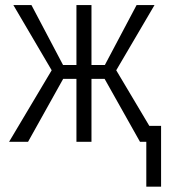

<svg xmlns="http://www.w3.org/2000/svg" viewBox="-20 -548 653 742"><path d="M333.5 -243.2V0H275.4V-243.2H224.1L88.4 0H15.1L179.7 -276.4L31.7 -528.3H101.6L223.6 -296.9H275.4V-528.3H333.5V-296.9H385.3L507.8 -528.3H577.1L429.2 -276.4L557.1 -61.5H602.5V173.3H545.4V0H521L384.3 -243.2Z"/></svg>

Font: RobotoCondensed-Light
Style: Light
Weight: 300
Designer: Google
Version: Version 1.200311; 2013